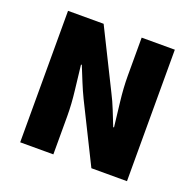

<svg xmlns="http://www.w3.org/2000/svg" viewBox="-117 -771 905 892"><g transform="rotate(20 336.0 -325.0)"><path d="M72 0V-650H248L392 -360Q409 -327 424 -289.5Q439 -252 454 -214H458Q452 -267 444 -334.5Q436 -402 436 -462V-650H600V0H424L280 -290Q264 -323 248.5 -361Q233 -399 218 -436H214Q220 -381 228 -314.5Q236 -248 236 -188V0Z"/></g></svg>

Font: Source Sans 3 Black
Style: Regular
Weight: 900
Designer: Paul D. Hunt
Foundry: Adobe
Version: Version 3.046;hotconv 1.0.118;makeotfexe 2.5.65603